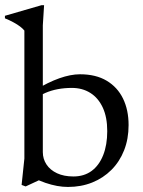

<svg xmlns="http://www.w3.org/2000/svg" viewBox="-24 -730 568 760"><path d="M103.5 -28.5H156L77.5 8L61.5 2L72.5 -102.5V-609Q66 -617 55.5 -625Q45 -633 30 -641.2Q15 -649.5 -4.5 -657.5V-667.5L140.5 -709.5H150.5L145.5 -629.5V-128Q145.5 -101 160 -79Q174.5 -57 201.8 -44.2Q229 -31.5 266.5 -31.5Q309 -31.5 338.8 -53.5Q368.5 -75.5 384.5 -116Q400.5 -156.5 400.5 -211Q400.5 -266 382.8 -304.2Q365 -342.5 333.5 -362.2Q302 -382 260.5 -382Q231 -382 204.5 -377Q178 -372 155.2 -362Q132.5 -352 113 -336.5V-372Q140 -388.5 164.5 -400.5Q189 -412.5 211 -420.2Q233 -428 253.5 -432Q274 -436 292.5 -436Q355.5 -436 398.2 -410.5Q441 -385 463 -339.8Q485 -294.5 485 -235Q485 -180 467.2 -135Q449.5 -90 417 -57.5Q384.5 -25 340.8 -7.5Q297 10 245 10Q224 10 202 6Q180 2 155.8 -6.2Q131.5 -14.5 103.5 -28.5Z"/></svg>

Font: Newsreader Text
Style: Regular
Weight: 400
Designer: Hugues Gentile
Foundry: Production Type
Version: Version 1.001